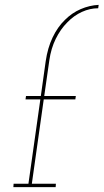

<svg xmlns="http://www.w3.org/2000/svg" viewBox="-20 -770 426 790"><path d="M36 -14 35 0H209L210 -14H111L160 -361H290L292 -375H162L183 -522Q190 -571 209.5 -610.5Q229 -650 257 -678Q284 -706 317 -721Q350 -736 384 -736L386 -750Q348 -748 312 -732.5Q276 -717 247 -688Q217 -659 196.5 -616Q176 -573 168 -518L148 -375H87L85 -361H146L97 -14Z"/></svg>

Font: Josefin Slab Thin
Style: Italic
Weight: 100
Italic angle: -12°
Designer: Santiago Orozco
Foundry: Typemade
Version: Version 2.000